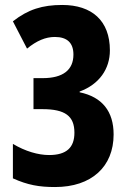

<svg xmlns="http://www.w3.org/2000/svg" viewBox="-20 -744 521 774"><path d="M423 -541C423 -661 350 -724 231 -724C151 -724 93 -706 32 -658L89 -548C128 -580 164 -595 201 -595C251 -595 276 -571 276 -524C276 -462 234 -429 152 -429H115V-304H151C243 -304 280 -276 280 -209C280 -150 249 -119 178 -119C134 -119 82 -134 32 -164V-25C92 2 138 10 202 10C349 10 438 -72 438 -202C438 -295 392 -353 301 -372V-375C380 -404 423 -466 423 -541Z"/></svg>

Font: Noto Sans Armenian ExtraCondensed ExtraBold
Style: Regular
Weight: 800
Width: 2
Designer: Monotype Design Team
Foundry: Monotype Imaging Inc.
Version: Version 2.008